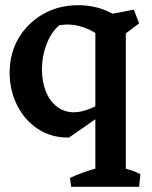

<svg xmlns="http://www.w3.org/2000/svg" viewBox="-20 -514 584 737"><path d="M245 14Q177 15 125.5 -19Q74 -53 45.5 -110.5Q17 -168 17 -235Q17 -310 52 -368.5Q87 -427 146.5 -460.5Q206 -494 280 -494Q337 -494 384.5 -474.5Q432 -455 456 -428L398 -339Q381 -364 351.5 -384Q322 -404 284.5 -414Q247 -424 207 -417Q175 -388 158 -342.5Q141 -297 141 -248Q141 -202 155.5 -164.5Q170 -127 198 -105Q226 -83 264 -83Q293 -83 330 -98.5Q367 -114 410 -147L406 -98ZM253 203 249 169Q271 158 302.5 147Q334 136 356 131L355 203ZM404 203 413 124Q440 128 469 135.5Q498 143 519 155L514 203ZM346 203V-416L358 -451L494 -477L514 -424L463 -386V203Z"/></svg>

Font: Eczar Medium
Style: Regular
Weight: 500
Designer: Vaibhav Singh
Foundry: Rosetta Type Foundry
Version: Version 2.000